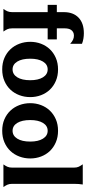

<svg xmlns="http://www.w3.org/2000/svg" viewBox="460 -1229 780 1740"><g transform="rotate(90 850.0 -359.0)"><path d="M24 -484H90V-548Q90 -633 140 -681Q190 -729 281 -729Q305 -729 329.5 -725Q354 -721 377 -712V-605Q356 -624 338.5 -631.5Q321 -639 303 -639Q284 -639 271 -631.5Q258 -624 250.5 -612.5Q243 -601 240 -586.5Q237 -572 237 -558V-484H337V-401H237V-78Q237 -52 244.5 -36Q252 -20 266 0H61Q75 -20 82.5 -37Q90 -54 90 -80V-401H24Z M359 -243Q359 -295 376.5 -341Q394 -387 426.5 -421Q459 -455 505 -475Q551 -495 609 -495Q667 -495 713.5 -475Q760 -455 792.5 -421Q825 -387 842.5 -341Q860 -295 860 -243Q860 -191 842.5 -144.5Q825 -98 792.5 -63.5Q760 -29 713.5 -9Q667 11 609 11Q551 11 505 -9Q459 -29 426.5 -63.5Q394 -98 376.5 -144.5Q359 -191 359 -243ZM512 -243Q512 -168 538 -125.5Q564 -83 609 -83Q654 -83 680.5 -125.5Q707 -168 707 -243Q707 -316 680.5 -358.5Q654 -401 609 -401Q564 -401 538 -358.5Q512 -316 512 -243Z M915 -243Q915 -295 932.5 -341Q950 -387 982.5 -421Q1015 -455 1061 -475Q1107 -495 1165 -495Q1223 -495 1269.5 -475Q1316 -455 1348.5 -421Q1381 -387 1398.5 -341Q1416 -295 1416 -243Q1416 -191 1398.5 -144.5Q1381 -98 1348.5 -63.5Q1316 -29 1269.5 -9Q1223 11 1165 11Q1107 11 1061 -9Q1015 -29 982.5 -63.5Q950 -98 932.5 -144.5Q915 -191 915 -243ZM1068 -243Q1068 -168 1094 -125.5Q1120 -83 1165 -83Q1210 -83 1236.5 -125.5Q1263 -168 1263 -243Q1263 -316 1236.5 -358.5Q1210 -401 1165 -401Q1120 -401 1094 -358.5Q1068 -316 1068 -243Z M1646 -80Q1646 -54 1653.5 -37Q1661 -20 1675 0H1470Q1484 -20 1491.5 -37Q1499 -54 1499 -80V-639Q1499 -666 1491 -682.5Q1483 -699 1469 -719H1652Q1649 -699 1647.5 -681.5Q1646 -664 1646 -637Z"/></g></svg>

Font: LT Museum
Style: Bold
Weight: 700
Designer: Daniel Lyons
Foundry: LyonsType
Version: Version 1.010